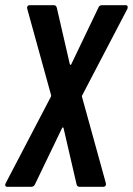

<svg xmlns="http://www.w3.org/2000/svg" viewBox="-30 -720 512 740"><path d="M-1 0H90C97 0 102 -3 105 -10L209 -226C211 -230 214 -230 215 -226L265 -10C266 -3 271 0 277 0H368C376 0 380 -6 378 -14L286 -347C285 -350 285 -350 287 -353L461 -686C464 -694 462 -700 454 -700H362C356 -700 351 -696 349 -690L245 -473C244 -469 240 -469 239 -473L189 -690C187 -697 184 -700 177 -700H85C76 -700 73 -694 75 -686L167 -353C167 -350 167 -350 166 -347L-8 -14C-12 -6 -10 0 -1 0Z"/></svg>

Font: Barlow Condensed SemiBold
Style: Italic
Weight: 600
Width: 3
Italic angle: -7°
Designer: Jeremy Tribby
Foundry: Tribby Type
Version: Version 1.422;hotconv 1.0.109;makeotfexe 2.5.65596